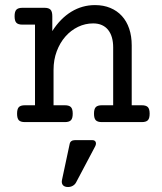

<svg xmlns="http://www.w3.org/2000/svg" viewBox="-20 -482 640 758"><path d="M118.2 -384.8H68.4Q51.8 -384.8 44.7 -392.1Q37.6 -399.4 37.6 -418Q37.6 -436.5 44.7 -443.8Q51.8 -451.2 68.4 -451.2H155.8Q172.4 -451.2 179.4 -443.8Q186.5 -436.5 186.5 -418V-359.4Q218.8 -409.7 261.7 -435.8Q304.7 -461.9 355 -461.9Q388.7 -461.9 415.5 -450.7Q442.4 -439.5 461.2 -418.9Q480 -398.4 490 -368.9Q500 -339.4 500 -302.7V-66.4H540Q556.6 -66.4 563.7 -59.1Q570.8 -51.8 570.8 -33.2Q570.8 -14.6 563.7 -7.3Q556.6 0 540 0H381.8Q365.2 0 358.2 -7.3Q351.1 -14.6 351.1 -33.2Q351.1 -51.8 358.2 -59.1Q365.2 -66.4 381.8 -66.4H426.8V-295.4Q426.8 -316.4 421.9 -333.7Q417 -351.1 407.2 -363.5Q397.5 -376 382.6 -382.8Q367.7 -389.6 347.7 -389.6Q316.4 -389.6 288.1 -376Q259.8 -362.3 238.3 -337.9Q216.8 -313.5 204.1 -279.8Q191.4 -246.1 191.4 -206.1V-66.4H236.3Q252.9 -66.4 260 -59.1Q267.1 -51.8 267.1 -33.2Q267.1 -14.6 260 -7.3Q252.9 0 236.3 0H78.1Q61.5 0 54.4 -7.3Q47.4 -14.6 47.4 -33.2Q47.4 -51.8 54.4 -59.1Q61.5 -66.4 78.1 -66.4H118.2ZM280.3 238.3Q275.9 246.6 267.3 251.5Q258.8 256.3 248.5 256.3Q234.9 256.3 228.5 249Q222.2 241.7 224.6 229L254.9 86.9Q256.3 79.1 261.7 75.2Q267.1 71.3 275.4 71.3H344.7Q354.5 71.3 357.7 78.6Q360.8 85.9 355.5 96.2Z"/></svg>

Font: Courier Prime
Style: Regular
Weight: 400
Designer: Alan Dague-Greene
Foundry: Quote-Unquote Apps
Version: Version 1.203